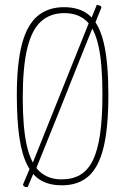

<svg xmlns="http://www.w3.org/2000/svg" viewBox="-20 -739 506 776"><path d="M239 -710Q304 -710 343 -675.5Q382 -641 400 -563Q418 -485 418 -355Q418 -223 398.5 -143Q379 -63 337.5 -26.5Q296 10 230 10Q182 10 148 -8.5Q114 -27 91.5 -69.5Q69 -112 58.5 -182Q48 -252 48 -355Q48 -482 68.5 -560Q89 -638 131.5 -674Q174 -710 239 -710ZM240 -686Q184 -686 146.5 -653Q109 -620 90.5 -545Q72 -470 72 -343Q72 -222 88.5 -150Q105 -78 140 -46Q175 -14 229 -14Q272 -14 303.5 -32Q335 -50 355 -90.5Q375 -131 384.5 -197Q394 -263 394 -358Q394 -482 378 -553.5Q362 -625 328 -655.5Q294 -686 240 -686ZM101 -60Q101 -60 105.5 -59.5Q110 -59 114.5 -57Q119 -55 120 -50Q120 -50 116 -40Q112 -30 106 -16.5Q100 -3 96 7Q92 17 92 17Q92 17 83.5 16.5Q75 16 73 7Q73 7 77 -3Q81 -13 87 -26.5Q93 -40 97 -50Q101 -60 101 -60ZM104 -60 343 -656Q343 -656 347.5 -655.5Q352 -655 356.5 -653Q361 -651 362 -646Q362 -646 349 -613.5Q336 -581 314.5 -528Q293 -475 268 -411.5Q243 -348 217.5 -284.5Q192 -221 170.5 -168Q149 -115 136 -82.5Q123 -50 123 -50Q123 -50 118.5 -50Q114 -50 109.5 -52Q105 -54 104 -60ZM364 -644Q364 -644 361.5 -644Q359 -644 355.5 -644.5Q352 -645 349 -647.5Q346 -650 345 -654Q345 -654 347.5 -660.5Q350 -667 354 -677Q358 -687 362 -696.5Q366 -706 368.5 -712.5Q371 -719 371 -719Q371 -719 375.5 -718.5Q380 -718 384.5 -716Q389 -714 390 -709Q390 -709 387.5 -702.5Q385 -696 381 -686.5Q377 -677 373 -667Q369 -657 366.5 -650.5Q364 -644 364 -644Z"/></svg>

Font: Yanone Kaffeesatz ExtraLight
Style: Regular
Weight: 200
Designer: Yanone (Cyrillic: Daniel Pouzeot, Huerta Tipografica, and Cyreal)
Foundry: Yanone
Version: Version 2.003